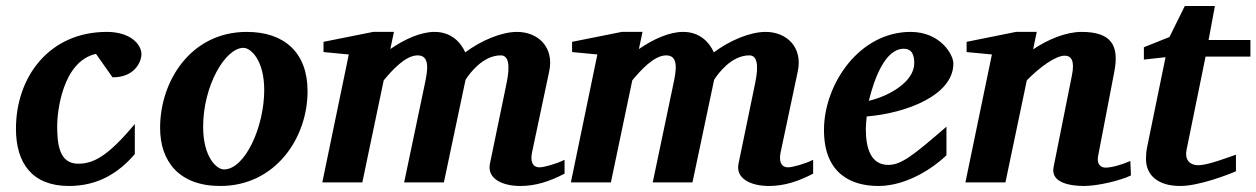

<svg xmlns="http://www.w3.org/2000/svg" viewBox="-20 -606 4175 638"><path d="M450 -426C450 -458 414 -500 335 -500C144 -500 33 -351 33 -178C33 -64 87 12 209 12C304 12 373 -30 428 -94V-194C338 -86 290 -62 240 -62C176 -62 170 -128 170 -189C170 -230 186 -402 299 -427L354 -349C429 -349 450 -402 450 -426Z M1002 -303C1002 -433 923 -500 800 -500C615 -500 512 -338 512 -181C512 -70 575 12 712 12C894 12 1002 -146 1002 -303ZM858 -307C858 -184 794 -43 724 -43C701 -43 655 -82 655 -185C655 -320 728 -447 789 -447C814 -447 858 -405 858 -307Z M1856 -29V-75C1828 -61 1787 -50 1773 -50C1748 -50 1742 -72 1748 -100L1805 -369C1822 -448 1769 -500 1698 -500C1646 -500 1578 -471 1526 -432C1511 -466 1479 -500 1424 -500C1378 -500 1325 -476 1277 -443L1289 -500H1220L1055 -467V-433L1139 -425L1051 0H1184L1255 -339C1281 -370 1326 -422 1368 -422C1411 -422 1400 -368 1392 -329L1323 0H1455L1527 -341C1541 -363 1585 -422 1644 -422C1670 -422 1676 -390 1663 -328L1608 -62C1598 -13 1648 12 1709 12C1760 12 1806 -3 1856 -29Z M2682 -29V-75C2654 -61 2613 -50 2599 -50C2574 -50 2568 -72 2574 -100L2631 -369C2648 -448 2595 -500 2524 -500C2472 -500 2404 -471 2352 -432C2337 -466 2305 -500 2250 -500C2204 -500 2151 -476 2103 -443L2115 -500H2046L1881 -467V-433L1965 -425L1877 0H2010L2081 -339C2107 -370 2152 -422 2194 -422C2237 -422 2226 -368 2218 -329L2149 0H2281L2353 -341C2367 -363 2411 -422 2470 -422C2496 -422 2502 -390 2489 -328L2434 -62C2424 -13 2474 12 2535 12C2586 12 2632 -3 2682 -29Z M3148 -395C3148 -425 3104 -500 3006 -500C2835 -500 2718 -326 2718 -174C2718 -26 2812 12 2899 12C2996 12 3086 -52 3125 -90V-185C3015 -90 2975 -58 2932 -58C2876 -58 2857 -109 2857 -178C2857 -189 2859 -207 2860 -219C2993 -230 3148 -290 3148 -395ZM3018 -396C3018 -335 2936 -287 2867 -271C2885 -344 2921 -444 2983 -444C3013 -444 3018 -419 3018 -396Z M3738 -23 3736 -71C3706 -58 3674 -49 3653 -49C3643 -49 3623 -55 3629 -88L3683 -369C3699 -454 3674 -500 3574 -500C3522 -500 3462 -475 3413 -442L3425 -500H3356L3192 -467V-433L3276 -425L3188 0H3321L3392 -339C3434 -382 3487 -421 3518 -421C3539 -421 3552 -405 3542 -356L3481 -51C3470 2 3538 12 3582 12C3628 12 3703 -6 3738 -23Z M4135 -418V-473H3996L4017 -586H3917L3866 -483L3781 -449V-408L3853 -416L3792 -118C3789 -104 3788 -91 3788 -78C3788 -26 3825 12 3902 12C3965 12 4065 -27 4087 -37V-92C4055 -81 3993 -57 3962 -57C3931 -57 3916 -78 3923 -109L3986 -418Z"/></svg>

Font: Veleka
Style: Bold Italic
Weight: 700
Italic angle: -12°
Designer: Stefan Peev, Context Ltd, 2016; SIL International, 1997-2014.
Foundry: Stefan Peev, Context Ltd, 2016
Version: Version 5.000